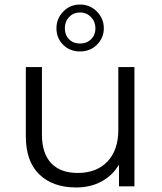

<svg xmlns="http://www.w3.org/2000/svg" viewBox="-20 -822 713 847"><path d="M438 -697Q438 -655 408 -625Q378 -595 333 -595Q288 -595 258.5 -624.5Q229 -654 229 -697Q229 -740 259 -771Q289 -802 333 -802Q377 -802 407.5 -771Q438 -740 438 -697ZM266 -697Q266 -668 284.5 -649Q303 -630 333 -630Q363 -630 382 -649Q401 -668 401 -697Q401 -726 381.5 -746.5Q362 -767 333 -767Q304 -767 285 -747Q266 -727 266 -697ZM502 -526H573V0H505V-96Q477 -48 428 -21.5Q379 5 316 5Q213 5 153.5 -52.5Q94 -110 94 -221V-526H165V-228Q165 -145 206 -102Q247 -59 323 -59Q406 -59 454 -109.5Q502 -160 502 -250Z"/></svg>

Font: mBank
Style: Regular
Weight: 400
Designer: Julieta Ulanovsky
Foundry: Julieta Ulanovsky
Version: Version 7.200;PS 007.200;hotconv 1.0.88;makeotf.lib2.5.64775